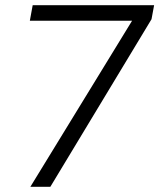

<svg xmlns="http://www.w3.org/2000/svg" viewBox="-20 -720 614 740"><path d="M97 0 489 -640H95L106 -700H574L564 -646L174 0Z"/></svg>

Font: DM Sans 18pt Light
Style: Italic
Weight: 300
Italic angle: -10°
Designer: Colophon Foundry, Jonny Pinhorn
Foundry: Colophon Foundry
Version: Version 4.004;gftools[0.9.30]